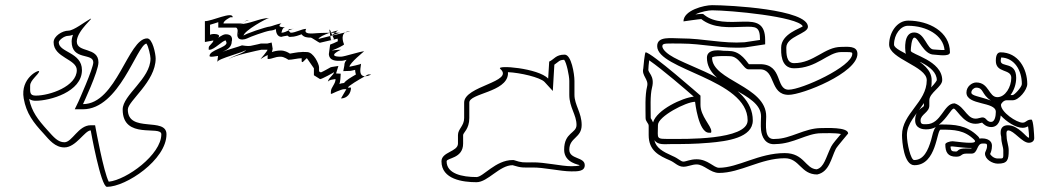

<svg xmlns="http://www.w3.org/2000/svg" viewBox="-20 -794 4125 745"><path d="M329 -720C310 -710 266 -675 245 -675C222 -675 188 -654 188 -630C188 -570 278 -565 278 -522C278 -459 173 -423 119 -423C94 -423 97 -437 97 -462C97 -483 130 -505 132 -517C133 -526 58 -492 72 -412C82 -354 110 -318 149 -276C172 -250 194 -222 230 -222C275 -222 309 -288 332 -288C332 -288 371 -69 395 -69C469 -69 626 -174 626 -273C626 -342 476 -276 476 -369C476 -402 584 -477 584 -567C584 -585 572 -645 551 -645C477 -645 432 -390 302 -390C302 -390 362 -517 362 -552C362 -613 278 -588 278 -633C278 -676 352 -732 329 -720ZM263 -659C260 -650 258 -642 258 -633C258 -558 342 -590 342 -552C342 -528 284 -399 284 -399L270 -370H302C443 -370 510 -617 548 -625C556 -615 564 -577 564 -567C564 -488 456 -426 456 -369C456 -250 606 -309 606 -273C606 -194 471 -96 402 -89C382 -127 352 -292 352 -292L349 -308H332C284 -308 260 -242 230 -242C205 -242 189 -261 164 -289C127 -330 103 -361 93 -410C103 -404 110 -403 119 -403C173 -403 298 -437 298 -522C298 -592 208 -590 208 -630C208 -637 228 -655 245 -655C252 -655 259 -658 263 -659Z M775 -712V-631L808 -637C808 -628 790 -617 790 -610C790 -601 788 -601 793 -601C812 -601 843 -637 856 -637L859 -628C859 -609 793 -600 793 -577C793 -570 821 -577 826 -577L823 -553C823 -567 934 -592 934 -601C934 -588 868 -574 868 -562C868 -576 994 -601 994 -601H1018C1018 -596 991 -565 991 -565C993 -565 1012 -580 1021 -580C1016 -580 1020 -565 1018 -565C1039 -565 1044 -574 1069 -574C1083 -574 1099 -562 1099 -562C1115 -562 1134 -568 1150 -568C1152 -568 1148 -553 1153 -553C1157 -553 1168 -568 1171 -568L1198 -529V-502L1222 -487C1229 -487 1276 -513 1276 -514C1276 -504 1252 -490 1252 -475C1252 -485 1282 -487 1282 -487C1282 -468 1264 -455 1264 -439C1264 -430 1262 -430 1267 -430C1267 -430 1304 -448 1315 -448H1324C1323 -447 1303 -412 1303 -412C1327 -412 1342 -432 1342 -454H1330C1330 -460 1374 -486 1396 -498C1387 -498 1378 -503 1378 -520C1378 -531 1381 -541 1381 -547C1381 -544 1336 -535 1336 -535C1336 -549 1393 -595 1393 -595C1379 -595 1316 -574 1303 -574C1243 -574 1303 -601 1303 -601C1289 -601 1276 -599 1267 -598C1288 -605 1315 -619 1315 -622C1315 -622 1300 -655 1319 -668C1284 -660 1216 -643 1216 -643C1216 -649 1239 -660 1260 -667C1200 -666 1205 -664 1186 -664C1154 -664 1169 -682 1168 -682C1151 -682 1127 -667 1108 -667C1108 -667 1101 -672 1100 -676C1091 -672 1082 -667 1072 -667C1073 -667 1074 -688 1087 -688C1047 -688 1072 -703 1072 -703C1060 -703 1032 -691 1027 -691C1016 -691 925 -661 925 -655C925 -674 1016 -724 1024 -724C987 -724 949 -700 907 -700C915 -700 921 -703 927 -706C921 -704 916 -703 916 -703H847C847 -714 874 -727 874 -727H883C883 -752 801 -711 775 -712ZM1420 -505H1408C1408 -505 1403 -502 1396 -498C1407 -498 1419 -504 1420 -505ZM1420 -505ZM1319 -668 1339 -673C1330 -673 1324 -671 1319 -668ZM1266 -656C1274 -659 1298 -667 1300 -667H1280C1275 -663 1269 -658 1266 -656ZM1266 -656C1265 -655 1265 -655 1264 -655ZM1280 -667C1286 -672 1291 -676 1294 -676C1290 -676 1275 -672 1260 -667ZM1100 -676C1107 -679 1114 -682 1120 -682C1103 -682 1099 -679 1100 -680ZM927 -710C936 -713 946 -716 946 -716C939 -716 933 -713 927 -710ZM1102 -651H1108C1125 -651 1139 -657 1150 -661C1159 -649 1173 -648 1186 -648C1190 -648 1218 -628 1221 -628C1227 -630 1275 -640 1290 -644C1291 -639 1290 -637 1291 -634C1281 -629 1270 -624 1261 -621L1256 -584C1258 -555 1290 -558 1303 -558C1311 -558 1317 -560 1325 -562C1321 -557 1316 -551 1316 -539L1312 -518L1340 -519C1340 -519 1351 -521 1358 -523C1358 -515 1360 -509 1361 -505C1341 -493 1324 -484 1315 -472C1305 -471 1302 -470 1297 -468C1300 -475 1302 -497 1302 -508L1284 -509L1293 -538C1293 -538 1264 -534 1263 -533C1254 -528 1235 -517 1225 -513L1218 -517V-533C1218 -545 1197 -592 1171 -592C1165 -592 1152 -593 1150 -592C1133 -592 1115 -587 1105 -586C1097 -591 1085 -598 1069 -598C1056 -598 1043 -595 1035 -592C1036 -595 1038 -602 1038 -605L1034 -629C1034 -629 1018 -625 1017 -625H994H992C989 -624 976 -621 952 -616C941 -614 920 -618 919 -618C907 -613 869 -603 843 -593C851 -597 879 -606 879 -632C879 -632 889 -661 856 -661C842 -661 821 -642 827 -648C841 -663 804 -665 795 -659V-698C807 -701 817 -705 827 -708V-687H896C910 -679 894 -659 905 -646C912 -638 929 -640 939 -645C950 -651 1008 -672 1027 -675C1039 -676 1043 -678 1051 -681C1050 -669 1056 -651 1072 -651C1080 -654 1089 -654 1095 -656C1098 -654 1099 -653 1102 -651ZM907 -684C907 -684 906 -659 905 -659C905 -672 911 -677 917 -684ZM1264 -639 1258 -678C1259 -678 1259 -679 1260 -679L1276 -642C1274 -641 1271 -639 1264 -639Z M2107 -489C2069 -530 1903 -543 1921 -527C1978 -476 1781 -461 1781 -396V-336C1781 -305 1757 -294 1757 -270V-237C1757 -205 1693 -205 1693 -168C1693 -98 1776 -87 1829 -87C1873 -87 1918 -153 1969 -153C2004 -142 2010 -144 2045 -144C2089 -145 2155 -129 2197 -129C2219 -129 2249 -128 2249 -153C2249 -186 2189 -175 2189 -213C2189 -261 2237 -258 2237 -309C2237 -357 2209 -387 2209 -426V-480C2209 -507 2197 -582 2171 -582C2136 -582 2131 -564 2111 -555ZM2229 -153C2229 -150 2210 -149 2197 -149C2158 -149 2093 -165 2045 -164C2007 -164 2007 -162 1973 -173H1969C1903 -173 1855 -107 1829 -107C1773 -107 1713 -120 1713 -168C1713 -182 1777 -178 1777 -237V-270C1777 -279 1801 -293 1801 -336V-396C1801 -432 1945 -436 1951 -506V-514C1998 -512 2076 -494 2093 -476L2125 -441L2131 -543C2150 -556 2149 -561 2169 -562C2178 -552 2189 -500 2189 -480V-426C2189 -377 2217 -349 2217 -309C2217 -276 2169 -281 2169 -213C2169 -161 2229 -155 2229 -153Z M2869 -630C2786 -624 2709 -645 2623 -645C2584 -645 2530 -655 2530 -615C2530 -523 2881 -487 2881 -327C2881 -249 2629 -255 2587 -255C2522 -255 2533 -252 2533 -309C2533 -342 2642 -399 2677 -399C2677 -399 2690 -279 2731 -279C2739 -279 2740 -277 2740 -285C2740 -306 2698 -343 2698 -387V-423C2698 -423 2507 -591 2485 -591C2482 -591 2476 -534 2476 -528C2469 -500 2498 -486 2491 -459C2482 -423 2485 -372 2485 -336C2485 -322 2497 -316 2497 -306V-270C2497 -209 2537 -190 2581 -171C2599 -163 2611 -147 2632 -147C2649 -147 2665 -156 2683 -156C2712 -156 2736 -123 2770 -123C2853 -123 2932 -180 3025 -180C3083 -180 3087 -117 3151 -117C3198 -127 3205 -180 3223 -216C3228 -226 3271 -275 3271 -276C3271 -302 3184 -297 3166 -297C3102 -297 3047 -255 2989 -255C2943 -248 2953 -310 2953 -342C2954 -460 2743 -481 2743 -570C2743 -579 2812 -576 2812 -576C2849 -576 2864 -525 2884 -525H2929C2991 -525 2965 -426 3040 -426C3093 -426 3307 -511 3307 -585C3307 -618 3267 -612 3244 -612C3179 -612 3138 -549 3061 -549C3031 -549 3031 -586 3031 -609C3031 -653 3115 -663 3115 -690C3115 -758 2809 -774 2743 -774C2712 -774 2632 -754 2632 -711C2632 -711 2694 -720 2701 -720C2748 -683 2809 -688 2866 -690C2913 -691 2929 -692 2929 -639ZM2514 -319C2507 -335 2505 -334 2505 -336C2505 -373 2502 -423 2510 -454C2522 -501 2492 -512 2496 -526V-528C2496 -531 2497 -547 2499 -560C2552 -523 2639 -448 2672 -419C2628 -415 2528 -368 2514 -319ZM2519 -250C2534 -230 2558 -235 2587 -235C2633 -235 2674 -235 2732 -240C2801 -246 2901 -259 2901 -327C2901 -474 2656 -528 2578 -581C2556 -596 2550 -608 2550 -615C2550 -628 2569 -625 2623 -625C2706 -625 2784 -604 2871 -610L2949 -622V-639C2949 -704 2914 -711 2866 -710C2807 -708 2752 -705 2713 -736L2708 -740H2701C2696 -740 2687 -739 2678 -738C2700 -749 2730 -754 2743 -754C2811 -754 3075 -730 3095 -692C3087 -684 3011 -663 3011 -609C3011 -594 3007 -529 3061 -529C3150 -529 3193 -592 3244 -592H3264C3287 -592 3287 -590 3287 -585C3287 -536 3091 -446 3040 -446C2988 -446 3019 -545 2929 -545H2886C2880 -550 2856 -595 2812 -596C2812 -596 2800 -597 2787 -597C2783 -597 2723 -609 2723 -570C2723 -453 2934 -438 2933 -342C2933 -329 2931 -309 2933 -289C2936 -264 2949 -230 2991 -235C3059 -236 3111 -277 3166 -277C3179 -277 3220 -279 3243 -274C3229 -257 3211 -237 3205 -225C3184 -182 3178 -145 3149 -137C3105 -139 3101 -200 3025 -200C2924 -200 2844 -143 2770 -143C2749 -143 2727 -176 2683 -176C2658 -176 2642 -167 2632 -167C2621 -167 2615 -178 2589 -189C2551 -206 2526 -220 2519 -250Z M3760 -252C3783 -229 3687 -246 3676 -246C3665 -246 3648 -240 3648 -234C3648 -203 3658 -186 3690 -186C3714 -186 3707 -198 3730 -198H3750C3775 -198 3769 -237 3792 -237C3806 -237 3810 -238 3810 -228C3810 -213 3802 -206 3802 -198C3802 -176 3830 -159 3852 -159C3889 -159 3894 -173 3894 -210C3894 -230 3886 -246 3886 -264C3886 -268 3882 -288 3892 -288C3914 -288 3946 -240 3972 -240C3983 -240 3993 -246 3993 -258C3993 -267 3990 -330 3982 -330C3963 -330 3962 -318 3948 -318C3924 -318 3864 -359 3864 -387C3864 -392 3874 -405 3886 -405H3910C3933 -405 3966 -445 3966 -468C3966 -527 3931 -591 3862 -591C3845 -591 3844 -568 3844 -558C3844 -509 3904 -528 3904 -492C3904 -457 3881 -417 3850 -417C3816 -417 3818 -474 3768 -474C3752 -474 3730 -459 3730 -435C3730 -384 3844 -401 3844 -360C3844 -344 3840 -321 3826 -321C3803 -321 3810 -346 3780 -336C3733 -321 3727 -380 3684 -393C3641 -393 3633 -312 3574 -312C3560 -312 3552 -311 3552 -327C3552 -350 3586 -358 3586 -384V-405C3586 -434 3636 -457 3636 -483C3636 -559 3514 -583 3514 -597C3514 -606 3517 -648 3528 -648C3544 -648 3563 -582 3604 -582C3615 -582 3666 -572 3666 -591C3666 -671 3584 -714 3504 -714C3460 -714 3430 -667 3430 -621C3430 -565 3576 -537 3576 -483C3576 -397 3480 -354 3480 -270C3480 -245 3487 -153 3528 -153C3615 -153 3614 -291 3630 -291C3684 -291 3722 -289 3760 -252ZM3839 -398C3837 -398 3839 -398 3837 -399ZM3781 -256C3779 -261 3777 -263 3774 -266C3730 -309 3684 -311 3630 -311C3628 -311 3625 -310 3623 -310C3658 -339 3669 -370 3681 -373C3697 -366 3726 -298 3786 -317C3789 -318 3790 -318 3791 -318C3794 -315 3806 -301 3826 -301C3857 -301 3862 -335 3863 -346C3885 -322 3921 -298 3948 -298C3958 -298 3966 -302 3969 -304C3972 -286 3973 -267 3973 -260H3971C3963 -260 3932 -308 3891 -308C3851 -308 3865 -263 3865 -263C3865 -238 3873 -225 3873 -210C3873 -176 3876 -179 3851 -179C3836 -179 3823 -192 3822 -197C3824 -201 3829 -212 3829 -228C3829 -255 3799 -257 3791 -257C3788 -257 3784 -257 3781 -256ZM3527 -668C3484 -668 3493 -597 3493 -597C3493 -565 3539 -560 3556 -551C3589 -534 3615 -512 3615 -483C3615 -482 3609 -471 3593 -455C3595 -464 3595 -474 3595 -483C3595 -563 3449 -591 3449 -621C3449 -661 3475 -694 3503 -694C3576 -694 3640 -657 3645 -600C3632 -599 3614 -602 3603 -602C3576 -602 3569 -668 3527 -668ZM3565 -394V-384C3565 -376 3531 -371 3531 -327C3531 -294 3563 -292 3573 -292C3587 -292 3600 -295 3611 -301C3600 -287 3599 -271 3593 -251C3581 -210 3564 -173 3527 -173C3514 -173 3499 -237 3499 -270C3499 -315 3534 -347 3565 -394ZM3825 -404C3778 -421 3749 -422 3749 -435C3749 -446 3761 -454 3767 -454C3798 -454 3787 -428 3825 -404ZM3901 -425C3915 -444 3923 -468 3923 -492C3923 -557 3863 -531 3863 -558C3863 -562 3864 -568 3865 -571C3917 -569 3945 -520 3945 -468C3945 -456 3916 -425 3909 -425ZM3750 -220C3749 -219 3749 -218 3749 -218H3729C3692 -218 3700 -206 3689 -206C3671 -206 3670 -210 3668 -225C3671 -226 3674 -226 3675 -226C3682 -226 3724 -219 3750 -220Z"/></svg>

Font: CISF Camouflage Kit
Style: OuLn
Weight: 400
Designer: Robert Jablonski, Jasper
Foundry: Cannot Into Space Fonts
Version: Version 1.27